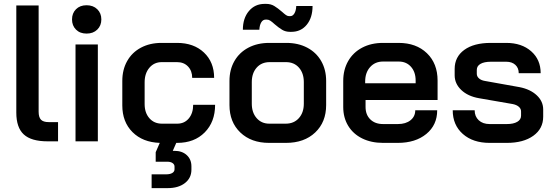

<svg xmlns="http://www.w3.org/2000/svg" viewBox="-20 -728 2852 989"><path d="M64 -148V-700H179V-153Q179 -124 191 -111.5Q203 -99 231 -99H279V0H225Q141 0 102.5 -35.5Q64 -71 64 -148Z M351 -628Q351 -660 371.5 -680.5Q392 -701 426 -701Q460 -701 481 -680.5Q502 -660 502 -628Q502 -596 481 -575.5Q460 -555 426 -555Q392 -555 371.5 -575.5Q351 -596 351 -628ZM369 -499H484V0H369Z M888 8 870 49H879Q918 49 942 71Q966 93 966 129V146Q966 189 932.5 215Q899 241 844 241H761V170H836Q856 170 867.5 163Q879 156 879 144V130Q879 119 869 112Q859 105 842 105H782V56L803 8Q715 5 662.5 -47.5Q610 -100 610 -185V-311Q610 -369 635 -413.5Q660 -458 706 -482.5Q752 -507 812 -507H892Q978 -507 1030.5 -457.5Q1083 -408 1083 -327H970Q970 -363 948.5 -385.5Q927 -408 892 -408H813Q774 -408 749.5 -379Q725 -350 725 -304V-192Q725 -147 749.5 -119Q774 -91 814 -91H893Q930 -91 952.5 -118Q975 -145 975 -188H1088Q1088 -100 1034.5 -46Q981 8 893 8Z M1162 -187V-311Q1162 -369 1187.5 -413.5Q1213 -458 1259.5 -482.5Q1306 -507 1367 -507H1455Q1516 -507 1562.5 -482.5Q1609 -458 1634.5 -413.5Q1660 -369 1660 -311V-187Q1660 -99 1603.5 -45.5Q1547 8 1453 8H1366Q1274 8 1218 -45.5Q1162 -99 1162 -187ZM1452 -91Q1494 -91 1519.5 -119.5Q1545 -148 1545 -194V-305Q1545 -351 1520 -379.5Q1495 -408 1453 -408H1369Q1327 -408 1302 -379.5Q1277 -351 1277 -305V-194Q1277 -148 1302 -119.5Q1327 -91 1367 -91ZM1395 -603Q1382 -615 1373 -621Q1364 -627 1355 -627H1348Q1334 -627 1325.5 -612.5Q1317 -598 1316 -575H1231Q1231 -634 1262 -671Q1293 -708 1343 -708H1351Q1375 -708 1393 -697Q1411 -686 1433 -667Q1445 -656 1453 -650.5Q1461 -645 1468 -645H1476Q1488 -645 1496.5 -659Q1505 -673 1506 -697H1590Q1590 -637 1560 -600.5Q1530 -564 1481 -564H1474Q1451 -564 1433.5 -574.5Q1416 -585 1395 -603Z M1748 -177V-311Q1748 -369 1773.5 -413.5Q1799 -458 1845.5 -482.5Q1892 -507 1953 -507H2033Q2124 -507 2179 -454Q2234 -401 2234 -313V-213H1863V-177Q1863 -137 1887.5 -113Q1912 -89 1953 -89H2030Q2070 -89 2094.5 -108.5Q2119 -128 2119 -160H2232Q2232 -84 2176 -38Q2120 8 2029 8H1953Q1892 8 1845.5 -15Q1799 -38 1773.5 -80Q1748 -122 1748 -177ZM2121 -299V-313Q2121 -357 2097 -384Q2073 -411 2034 -411H1953Q1912 -411 1886.5 -382.5Q1861 -354 1861 -308V-299Z M2312 -160H2425Q2425 -128 2446 -108.5Q2467 -89 2502 -89H2591Q2625 -89 2644.5 -100.5Q2664 -112 2664 -132V-154Q2664 -168 2652.5 -178Q2641 -188 2621 -192L2448 -222Q2390 -232 2356 -264.5Q2322 -297 2322 -340V-373Q2322 -435 2371.5 -471Q2421 -507 2508 -507H2588Q2667 -507 2716 -464Q2765 -421 2765 -351H2652Q2652 -378 2634.5 -394Q2617 -410 2588 -410H2509Q2474 -410 2455 -399Q2436 -388 2436 -368V-348Q2436 -334 2447.5 -324Q2459 -314 2478 -311L2657 -279Q2712 -268 2745 -237Q2778 -206 2778 -164V-127Q2778 -65 2727 -28.5Q2676 8 2591 8H2502Q2416 8 2364 -38Q2312 -84 2312 -160Z"/></svg>

Font: Bai Jamjuree SemiBold
Style: Regular
Weight: 600
Version: Version 1.000; ttfautohint (v1.6)